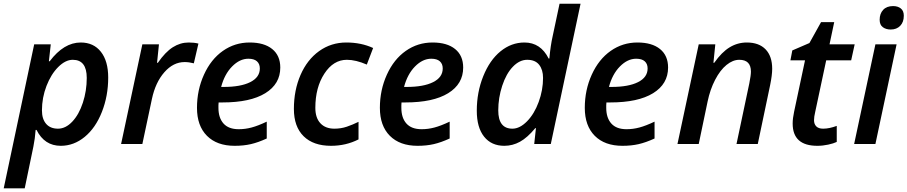

<svg xmlns="http://www.w3.org/2000/svg" viewBox="-47 -780 4915 1040"><path d="M282.2 9.8Q193.8 9.8 150.9 -76.2H146Q142.6 -28.8 133.8 14.2L86.9 240.2H-26.9L138.2 -540H228L217.8 -448.2H222.2Q298.8 -549.8 390.1 -549.8Q460 -549.8 499.5 -499.5Q539.1 -449.2 539.1 -359.9Q539.1 -260.3 504.9 -173.6Q470.7 -86.9 411.9 -38.6Q353 9.8 282.2 9.8ZM347.2 -456.1Q307.6 -456.1 268.6 -417.2Q229.5 -378.4 204.8 -314.5Q180.2 -250.5 180.2 -182.1Q180.2 -135.3 202.9 -109.1Q225.6 -83 267.1 -83Q308.6 -83 344.7 -121.3Q380.9 -159.7 401.9 -223.9Q422.9 -288.1 422.9 -357.9Q422.9 -456.1 347.2 -456.1Z M975.1 -549.8Q1005.4 -549.8 1027.8 -543.9L1002.9 -437Q976.6 -443.8 953.1 -443.8Q891.6 -443.8 843.3 -388.7Q794.9 -333.5 775.9 -244.1L724.1 0H608.9L724.1 -540H814L803.7 -439.9H808.1Q848.6 -498.5 889.2 -524.2Q929.7 -549.8 975.1 -549.8Z M1298.3 -461.9Q1251.5 -461.9 1210.2 -419.9Q1168.9 -377.9 1150.9 -309.1H1165Q1256.8 -309.1 1308.6 -335.2Q1360.4 -361.3 1360.4 -409.2Q1360.4 -434.1 1344.7 -448Q1329.1 -461.9 1298.3 -461.9ZM1224.1 9.8Q1127.9 9.8 1074 -44.4Q1020 -98.6 1020 -195.8Q1020 -292.5 1057.9 -375.7Q1095.7 -459 1160.4 -504.4Q1225.1 -549.8 1305.2 -549.8Q1383.8 -549.8 1427.5 -514.4Q1471.2 -479 1471.2 -414.1Q1471.2 -325.2 1389.9 -275.1Q1308.6 -225.1 1158.2 -225.1H1137.2L1136.2 -210V-195.8Q1136.2 -141.6 1163.8 -110.8Q1191.4 -80.1 1246.1 -80.1Q1281.2 -80.1 1315.9 -89.4Q1350.6 -98.6 1397.9 -121.1V-29.8Q1351.1 -8.3 1311.8 0.7Q1272.5 9.8 1224.1 9.8Z M1746.1 9.8Q1650.4 9.8 1597.7 -42Q1544.9 -93.8 1544.9 -189.9Q1544.9 -291 1580.8 -373.8Q1616.7 -456.5 1681.6 -503.2Q1746.6 -549.8 1829.1 -549.8Q1909.2 -549.8 1974.1 -520L1939.9 -430.2Q1880.4 -456.1 1832 -456.1Q1758.8 -456.1 1710 -381.1Q1661.1 -306.2 1661.1 -195.8Q1661.1 -141.6 1688.5 -112.3Q1715.8 -83 1764.2 -83Q1800.3 -83 1831.8 -93.8Q1863.3 -104.5 1895 -120.1V-24.9Q1826.7 9.8 1746.1 9.8Z M2289.1 -461.9Q2242.2 -461.9 2200.9 -419.9Q2159.7 -377.9 2141.6 -309.1H2155.8Q2247.6 -309.1 2299.3 -335.2Q2351.1 -361.3 2351.1 -409.2Q2351.1 -434.1 2335.4 -448Q2319.8 -461.9 2289.1 -461.9ZM2214.8 9.8Q2118.7 9.8 2064.7 -44.4Q2010.7 -98.6 2010.7 -195.8Q2010.7 -292.5 2048.6 -375.7Q2086.4 -459 2151.1 -504.4Q2215.8 -549.8 2295.9 -549.8Q2374.5 -549.8 2418.2 -514.4Q2461.9 -479 2461.9 -414.1Q2461.9 -325.2 2380.6 -275.1Q2299.3 -225.1 2148.9 -225.1H2127.9L2127 -210V-195.8Q2127 -141.6 2154.5 -110.8Q2182.1 -80.1 2236.8 -80.1Q2272 -80.1 2306.6 -89.4Q2341.3 -98.6 2388.7 -121.1V-29.8Q2341.8 -8.3 2302.5 0.7Q2263.2 9.8 2214.8 9.8Z M2793.9 -549.8Q2881.3 -549.8 2924.8 -462.9H2928.7Q2935.1 -534.2 2946.8 -585L2983.9 -759.8H3097.7L2936.5 0H2846.7L2856 -85.9H2852.5Q2809.6 -34.2 2769.5 -12.2Q2729.5 9.8 2684.6 9.8Q2614.7 9.8 2575.2 -39.8Q2535.6 -89.4 2535.6 -180.2Q2535.6 -280.3 2570.6 -367.2Q2605.5 -454.1 2664.1 -502Q2722.7 -549.8 2793.9 -549.8ZM2728.5 -83Q2768.6 -83 2807.9 -123Q2847.2 -163.1 2870.8 -227.5Q2894.5 -292 2894.5 -357.9Q2894.5 -402.3 2873.3 -429.2Q2852.1 -456.1 2808.6 -456.1Q2767.1 -456.1 2731 -418.5Q2694.8 -380.9 2673.3 -315.4Q2651.9 -250 2651.9 -182.1Q2651.9 -83 2728.5 -83Z M3398.9 -461.9Q3352.1 -461.9 3310.8 -419.9Q3269.5 -377.9 3251.5 -309.1H3265.6Q3357.4 -309.1 3409.2 -335.2Q3460.9 -361.3 3460.9 -409.2Q3460.9 -434.1 3445.3 -448Q3429.7 -461.9 3398.9 -461.9ZM3324.7 9.8Q3228.5 9.8 3174.6 -44.4Q3120.6 -98.6 3120.6 -195.8Q3120.6 -292.5 3158.4 -375.7Q3196.3 -459 3261 -504.4Q3325.7 -549.8 3405.8 -549.8Q3484.4 -549.8 3528.1 -514.4Q3571.8 -479 3571.8 -414.1Q3571.8 -325.2 3490.5 -275.1Q3409.2 -225.1 3258.8 -225.1H3237.8L3236.8 -210V-195.8Q3236.8 -141.6 3264.4 -110.8Q3292 -80.1 3346.7 -80.1Q3381.8 -80.1 3416.5 -89.4Q3451.2 -98.6 3498.5 -121.1V-29.8Q3451.7 -8.3 3412.4 0.7Q3373 9.8 3324.7 9.8Z M3942.4 0 4011.7 -328.1Q4020.5 -372.1 4020.5 -392.1Q4020.5 -456.1 3957.5 -456.1Q3922.4 -456.1 3888.2 -428.2Q3854 -400.4 3826.7 -347.9Q3799.3 -295.4 3785.6 -229L3737.8 0H3622.6L3737.8 -540H3827.6L3817.4 -439.9H3821.8Q3862.3 -497.6 3905.3 -523.7Q3948.2 -549.8 3998.5 -549.8Q4064 -549.8 4099.9 -512.7Q4135.7 -475.6 4135.7 -407.2Q4135.7 -373.5 4124.5 -318.8L4057.6 0Z M4411.6 -83Q4444.8 -83 4485.4 -98.1V-11.2Q4468.3 -2.9 4439 3.4Q4409.7 9.8 4380.4 9.8Q4246.6 9.8 4246.6 -110.8Q4246.6 -138.7 4254.4 -174.8L4313.5 -453.1H4234.4L4244.6 -506.8L4337.4 -546.9L4400.4 -660.2H4471.7L4446.3 -540H4582.5L4563.5 -453.1H4428.2L4368.7 -173.8Q4362.3 -147 4362.3 -128.9Q4362.3 -107.9 4374.5 -95.5Q4386.7 -83 4411.6 -83Z M4717.8 -672.9Q4717.8 -706.1 4736.8 -726.6Q4755.9 -747.1 4790.5 -747.1Q4816.4 -747.1 4832.5 -734.1Q4848.6 -721.2 4848.6 -694.8Q4848.6 -660.2 4829.1 -640.1Q4809.6 -620.1 4777.8 -620.1Q4752 -620.1 4734.9 -632.8Q4717.8 -645.5 4717.8 -672.9ZM4694.8 0H4579.6L4694.8 -540H4809.6Z"/></svg>

Font: Open Sans Semibold
Style: Italic
Weight: 600
Italic angle: -12°
Foundry: Ascender Corporation
Version: Version 1.10